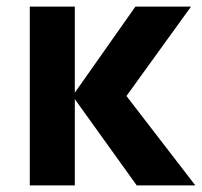

<svg xmlns="http://www.w3.org/2000/svg" viewBox="-20 -560 610 580"><path d="M70 -540H206V-280L389 -540H557L362 -270L570 0H393L206 -260.5V0H70Z"/></svg>

Font: Vela Sans ExtBd
Style: Regular
Weight: 800
Designer: Principal design: Mikhail Sharanda - project Manrope.
Design modification: Ravid Balaliev
Foundry: Mikhail Sharanda
Version: Version 1.001